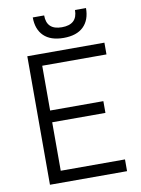

<svg xmlns="http://www.w3.org/2000/svg" viewBox="-97 -965 754 1030"><g transform="rotate(-10 280.0 -450.0)"><path d="M90 -700H510V-636H160V-392H450V-328H160V-64H510V0H90ZM300 -763Q229 -763 192 -799Q155 -835 155 -900H217Q217 -821 300 -821Q385 -821 385 -900H445Q445 -835 408 -799Q371 -763 300 -763Z"/></g></svg>

Font: Retni Sans
Style: Regular
Weight: 400
Designer: Vitaly Kuzmin
Foundry: ParaType Ltd.
Version: Version 1.00;March 2, 2019;FontCreator 11.5.0.2425 64-bit; t